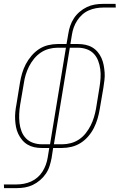

<svg xmlns="http://www.w3.org/2000/svg" viewBox="-22 -755 642 990"><path d="M-1 215 -2 196H64Q82 196 101 192.5Q120 189 138 181Q156 173 171.5 159.5Q187 146 197.5 129Q208 112 214.5 94Q221 76 224 57L232 8H193Q173 8 154.5 4Q136 0 120 -9.5Q104 -19 92 -33.5Q80 -48 72 -65Q64 -82 60.5 -100.5Q57 -119 56 -138.5Q55 -158 57 -178Q59 -198 63 -218L81 -329Q85 -353 92 -377Q99 -401 111 -424Q123 -447 140.5 -467.5Q158 -488 179.5 -502Q201 -516 226 -522Q251 -528 275 -528H321L330 -580Q333 -601 340 -621.5Q347 -642 359 -660.5Q371 -679 388.5 -694Q406 -709 426 -718.5Q446 -728 467 -731.5Q488 -735 509 -735H574L575 -716H509Q491 -716 472 -712.5Q453 -709 435 -701Q417 -693 402 -679.5Q387 -666 376 -649Q365 -632 358.5 -614Q352 -596 349 -577L341 -528H380Q400 -528 419 -524Q438 -520 454 -510.5Q470 -501 482 -486.5Q494 -472 501.5 -455Q509 -438 512.5 -419.5Q516 -401 517.5 -381.5Q519 -362 516.5 -342Q514 -322 511 -302L492 -191Q488 -167 481 -143Q474 -119 462.5 -96Q451 -73 433.5 -52.5Q416 -32 394 -18Q372 -4 347 2Q322 8 298 8H252L244 60Q240 81 233.5 101.5Q227 122 214.5 140.5Q202 159 184.5 174Q167 189 147 198.5Q127 208 106 211.5Q85 215 64 215ZM236 -11 318 -509H275Q253 -509 230.5 -503Q208 -497 188.5 -484Q169 -471 153.5 -452Q138 -433 127.5 -412Q117 -391 110.5 -369.5Q104 -348 101 -326L82 -215Q78 -191 77 -167.5Q76 -144 78.5 -121.5Q81 -99 89 -78Q97 -57 112 -41.5Q127 -26 149 -18.5Q171 -11 194 -11ZM299 -11Q321 -11 343.5 -17Q366 -23 385.5 -36Q405 -49 420 -68Q435 -87 445.5 -108Q456 -129 462.5 -150.5Q469 -172 473 -194L491 -305Q495 -329 496.5 -352.5Q498 -376 495 -398.5Q492 -421 484 -442Q476 -463 461 -478.5Q446 -494 424.5 -501.5Q403 -509 380 -509H338L256 -11Z"/></svg>

Font: Iosevka HT Thin Extended
Style: Italic
Weight: 100
Width: 7
Italic angle: -9°
Monospace: yes
Designer: Belleve Invis
Foundry: Belleve Invis
Version: Version 32.3.0; ttfautohint (v1.8.4)